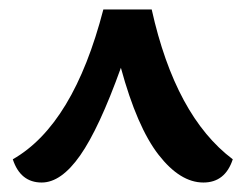

<svg xmlns="http://www.w3.org/2000/svg" viewBox="-20 -680 518 405"><path d="M300 -660Q350 -435 471 -344Q455 -295 409 -295Q360 -295 314.5 -353.5Q269 -412 235 -537Q189 -409 149 -352Q109 -295 68 -295Q23 -295 7 -344Q135 -417 198 -660Z"/></svg>

Font: Sansita
Style: Regular
Weight: 400
Designer: Pablo Cosgaya
Foundry: Omnibus-Type
Version: Version 1.006;hotconv 1.0.109;makeotfexe 2.5.65596